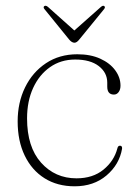

<svg xmlns="http://www.w3.org/2000/svg" viewBox="-20 -644 474 674"><path d="M403 -343.5Q403 -329.5 396.5 -320.8Q390 -312 380 -312Q356.5 -312 356.5 -340V-354Q356.5 -389 326.8 -412Q297 -435 244 -435Q193.5 -435 155.5 -408.2Q117.5 -381.5 96.2 -335Q75 -288.5 75 -228.5Q75 -128 124.2 -73Q173.5 -18 248.5 -18Q306 -18 343.2 -48.5Q380.5 -79 392 -123Q394 -132.5 401 -132.5Q409.5 -132.5 408.5 -122Q399 -66.5 354 -28.2Q309 10 242 10Q181.5 10 136.5 -18.2Q91.5 -46.5 66.8 -97.8Q42 -149 42 -218Q42 -284 68 -337.2Q94 -390.5 141.2 -422Q188.5 -453.5 251.5 -453.5Q298 -453.5 332 -438Q366 -422.5 384.5 -397.2Q403 -372 403 -343.5ZM258.5 -505.5Q249.5 -494 241.5 -494Q232 -494 222.5 -505.5L136.5 -611.5Q130.5 -618.5 135.5 -622.5Q140.5 -626 148 -620L241 -537L334 -619.5Q341.5 -626 346 -622.5Q351 -619 345 -611.5Z"/></svg>

Font: Fraunces 72pt S050 Thin
Style: Regular
Weight: 100
Version: Version 1.000; ttfautohint (v1.8.3)